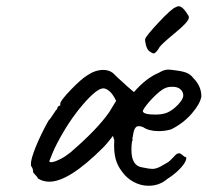

<svg xmlns="http://www.w3.org/2000/svg" viewBox="-20 -608 665 615"><path d="M424 -204Q416 -204 411.5 -195Q407 -186 404 -163L405 -159L403 -156L402 -148Q401 -141 401 -128Q401 -77 435 -72Q458 -67 468 -67Q480 -67 495 -75L514 -86Q520 -89 525 -94Q530 -99 534 -103Q536 -105 540 -109.5Q544 -114 547.5 -115.5Q551 -117 554 -117Q558 -117 563 -112.5Q568 -108 571 -106Q580 -106 575 -93.5Q570 -81 553.5 -64.5Q537 -48 516 -35Q491 -13 456 -13Q431 -13 408.5 -25Q386 -37 371 -58Q356 -77 350 -100.5Q344 -124 346 -159Q342 -171 342 -173Q336 -165 327 -154Q318 -143 310 -135Q201 -26 138 -26Q118 -26 102 -36Q99 -42 92.5 -48.5Q86 -55 86 -57Q86 -68 81 -74Q79 -76 79 -83Q79 -99 94.5 -137.5Q110 -176 135 -221Q141 -227 150.5 -242Q160 -257 163 -259Q163 -263 166 -266.5Q169 -270 173 -270V-276Q173 -285 206 -319.5Q239 -354 260 -367Q285 -384 311 -384Q329 -384 342 -374Q347 -368 388 -331L409 -313Q448 -358 489 -375Q505 -385 518 -385Q525 -385 532 -384Q539 -383 547 -382Q569 -379 580.5 -373.5Q592 -368 600 -357Q625 -332 625 -299Q621 -275 594 -244Q567 -213 529 -194Q511 -188 488 -188Q457 -188 438 -201Q431 -204 424 -204ZM438 -250Q443 -241 477 -241Q500 -241 515 -247Q532 -254 549.5 -272Q567 -290 567 -302Q567 -314 558 -322Q549 -330 533 -330Q521 -330 515 -328Q501 -324 482 -306.5Q463 -289 449 -271Q435 -253 438 -250ZM352 -285Q342 -306 331 -315.5Q320 -325 311 -325Q290 -325 245 -272.5Q200 -220 163 -149Q154 -132 147 -114.5Q140 -97 138 -92Q138 -87 148.5 -89Q159 -91 174.5 -99Q190 -107 206 -120Q292 -194 330 -249ZM445 -483Q447 -492 488 -536Q529 -580 543 -585Q548 -588 552 -588Q566 -588 584 -557Q588 -548 574.5 -533.5Q561 -519 533 -496Q499 -468 491 -457Q486 -448 481 -442.5Q476 -437 472 -437Q468 -437 458 -444Q451 -450 447.5 -463.5Q444 -477 445 -483Z"/></svg>

Font: Caveat
Style: Regular
Weight: 400
Designer: Pablo Impallari
Foundry: Pablo Impallari
Version: Version 1.500; ttfautohint (v1.6)